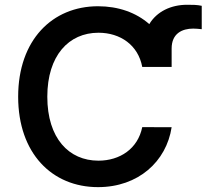

<svg xmlns="http://www.w3.org/2000/svg" viewBox="-20 -763 853 793"><path d="M688.9 -486.5V-562.5C688.9 -625 732.6 -644.9 778.1 -644.9C788.7 -644.9 804 -643.5 813.2 -642.4V-739C794 -743.3 773.8 -743.3 752.8 -743.3C686.4 -743.3 627.8 -715.6 596.6 -663.4C542.3 -711.3 468.4 -737.2 384.9 -737.2C196 -737.2 55 -597.7 55 -363.6C55 -130 194.6 9.9 384.9 9.9C551.1 9.9 667.3 -95.9 688.9 -237.6L567.5 -237.9C549.4 -148.8 475.5 -99.4 386.4 -99.4C264.9 -99.4 175.4 -191.4 175.4 -363.6C175.4 -533.7 264.2 -627.8 386.7 -627.8C476.9 -627.8 550.8 -576.7 567.5 -486.5Z"/></svg>

Font: Magic Ui Pro Semi Bold
Style: Regular
Weight: 600
Designer: Stefan Endress, Andreas Faust
Version: Version 1.000;FEAKit 1.0